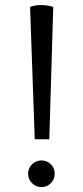

<svg xmlns="http://www.w3.org/2000/svg" viewBox="-20 -746 338 779"><path d="M102 -718 121 -181H180L196 -718Q173 -725 149 -725.5Q125 -726 102 -718ZM148 13Q126 13 110 -3Q94 -19 94 -41Q94 -64 110 -79.5Q126 -95 148 -95Q171 -95 186.5 -79.5Q202 -64 202 -41Q202 -19 186.5 -3Q171 13 148 13Z"/></svg>

Font: Arima
Style: Regular
Weight: 400
Designer: Joana Correia and Natanael Gama
Foundry: NDISCOVER
Version: Version 1.101;gftools[0.9.23]